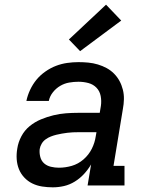

<svg xmlns="http://www.w3.org/2000/svg" viewBox="-20 -794 640 822"><path d="M206 8Q183 8 160.5 4.5Q138 1 118.5 -8.5Q99 -18 84 -34Q69 -50 61 -70Q53 -90 51.5 -112.5Q50 -135 54 -158Q58 -185 71.5 -210.5Q85 -236 107 -254Q129 -272 155.5 -283Q182 -294 209 -300.5Q236 -307 262.5 -309Q289 -311 316 -311H407L412 -341Q415 -362 411 -383Q407 -404 393 -418.5Q379 -433 358.5 -438.5Q338 -444 316 -444Q296 -444 276 -440.5Q256 -437 238 -426.5Q220 -416 206.5 -399Q193 -382 189 -362H93Q98 -386 109 -409.5Q120 -433 136 -452.5Q152 -472 174 -487.5Q196 -503 219.5 -512Q243 -521 267.5 -524.5Q292 -528 316 -528Q337 -528 358 -526Q379 -524 399 -518Q419 -512 436.5 -502.5Q454 -493 468 -479Q482 -465 491.5 -447.5Q501 -430 506 -410Q511 -390 510.5 -369Q510 -348 506 -327L466 -84H513V0H355L370 -90Q357 -68 339.5 -49Q322 -30 300 -16.5Q278 -3 254 2.5Q230 8 206 8ZM232 -76Q260 -76 287.5 -84Q315 -92 337.5 -111.5Q360 -131 373 -157Q386 -183 390 -211L393 -228H316Q304 -228 292 -227.5Q280 -227 268.5 -225.5Q257 -224 245 -222Q233 -220 221 -217Q209 -214 197.5 -209.5Q186 -205 175.5 -197.5Q165 -190 158.5 -179Q152 -168 150 -156Q148 -139 152.5 -122Q157 -105 169 -94.5Q181 -84 198 -80Q215 -76 232 -76ZM323 -575 275 -625 434 -774 499 -706Z"/></svg>

Font: Iosevka Etoile Medium Oblique
Style: Regular
Weight: 500
Italic angle: -9°
Designer: Belleve Invis
Foundry: Belleve Invis
Version: Version 15.5.2; ttfautohint (v1.8.4)